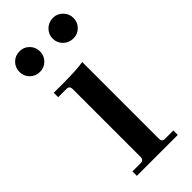

<svg xmlns="http://www.w3.org/2000/svg" viewBox="-208 -667 706 706"><g transform="rotate(-45 144.5 -314.5)"><path d="M62 -522Q39 -522 23.5 -537.5Q8 -553 8 -575Q8 -598 23.5 -613.5Q39 -629 62 -629Q84 -629 99.5 -613.5Q115 -598 115 -575Q115 -553 99.5 -537.5Q84 -522 62 -522ZM236 -522Q213 -522 197 -537.5Q181 -553 181 -575Q181 -598 197 -613.5Q213 -629 236 -629Q258 -629 273.5 -613Q289 -597 289 -575Q289 -553 273.5 -537.5Q258 -522 236 -522ZM43 0V-23H86Q102 -23 102 -39V-393Q102 -409 86 -409H43V-432H90Q163 -432 197 -438V-39Q197 -23 212 -23H256V0Z"/></g></svg>

Font: Arapey
Style: Regular
Weight: 400
Designer: Eduardo Rodriguez Tunni
Foundry: Eduardo Rodriguez Tunni
Version: Version 4.000